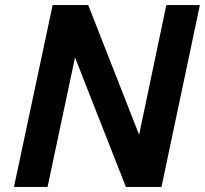

<svg xmlns="http://www.w3.org/2000/svg" viewBox="-20 -735 806 755"><path d="M35 0 187 -715H327L527 -205L634 -715H766L615 0H475L275 -509L167 0Z"/></svg>

Font: Wix Madefor Text
Style: Bold Italic
Weight: 700
Italic angle: -12°
Designer: Dalton Maag Ltd
Foundry: Dalton Maag Ltd
Version: Version 3.100